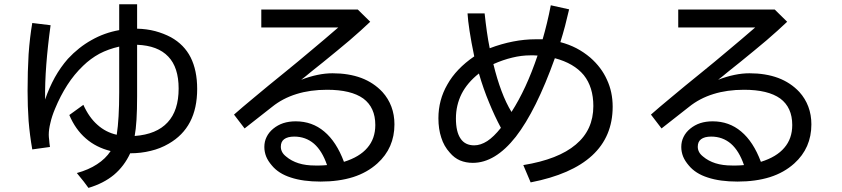

<svg xmlns="http://www.w3.org/2000/svg" viewBox="-20 -830 4040 921"><path d="M551.8 -685.5Q480.5 -672.9 418.9 -637.7Q357.4 -603.5 305.7 -547.9Q270.5 -507.8 243.2 -459Q215.8 -409.2 196.3 -352.5Q195.3 -431.6 202.1 -520.5Q209 -610.4 222.7 -709Q193.4 -712.9 134.8 -719.7Q123 -651.4 117.2 -570.3Q112.3 -488.3 112.3 -393.6Q112.3 -320.3 117.2 -250Q123 -179.7 134.8 -113.3Q163.1 -117.2 219.7 -125Q216.8 -143.6 215.8 -159.2Q213.9 -173.8 213.9 -183.6Q213.9 -209 221.7 -240.2Q228.5 -271.5 244.1 -308.6Q269.5 -370.1 302.7 -421.9Q335.9 -473.6 378.9 -514.6Q414.1 -548.8 457 -572.3Q500 -594.7 551.8 -606.4Q551.8 -533.2 551.8 -387.7Q551.8 -324.2 548.8 -272.5Q545.9 -221.7 540 -183.6Q487.3 -195.3 447.3 -231.4Q407.2 -266.6 379.9 -327.1Q357.4 -310.5 312.5 -278.3Q341.8 -209 391.6 -166Q440.4 -123 510.7 -105.5Q486.3 -68.4 445.3 -42Q405.3 -15.6 348.6 0Q367.2 23.4 381.8 41Q395.5 58.6 404.3 71.3Q476.6 49.8 526.4 8.8Q576.2 -33.2 604.5 -94.7Q656.2 -94.7 703.1 -106.4Q749 -117.2 789.1 -140.6Q857.4 -179.7 891.6 -245.1Q925.8 -310.5 925.8 -403.3Q925.8 -492.2 894.5 -554.7Q863.3 -616.2 799.8 -651.4Q764.6 -669.9 724.6 -680.7Q683.6 -691.4 637.7 -692.4Q637.7 -731.4 637.7 -809.6Q616.2 -809.6 551.8 -809.6Q551.8 -778.3 551.8 -685.5ZM626 -177.7Q631.8 -208 634.8 -255.9Q637.7 -302.7 637.7 -369.1Q637.7 -451.2 637.7 -615.2Q737.3 -611.3 787.1 -558.6Q836.9 -506.8 836.9 -405.3Q836.9 -299.8 784.2 -243.2Q731.4 -185.5 626 -177.7Z M1153.3 -213.9Q1186.5 -240.2 1285.2 -317.4Q1335.9 -358.4 1402.3 -378.9Q1467.8 -399.4 1548.8 -399.4Q1664.1 -399.4 1722.7 -357.4Q1780.3 -314.5 1780.3 -230.5Q1780.3 -165 1742.2 -121.1Q1705.1 -77.1 1629.9 -53.7Q1593.8 -150.4 1535.2 -199.2Q1477.5 -248 1398.4 -248Q1366.2 -248 1338.9 -239.3Q1312.5 -230.5 1291 -212.9Q1269.5 -195.3 1258.8 -172.9Q1248 -151.4 1248 -125Q1248 -101.6 1256.8 -79.1Q1265.6 -57.6 1284.2 -36.1Q1316.4 2.9 1375 21.5Q1433.6 41 1517.6 41Q1605.5 41 1673.8 19.5Q1741.2 -2 1790 -45.9Q1831.1 -83 1851.6 -129.9Q1872.1 -176.8 1872.1 -233.4Q1872.1 -279.3 1857.4 -318.4Q1842.8 -357.4 1814.5 -388.7Q1772.5 -433.6 1712.9 -456.1Q1652.3 -478.5 1575.2 -478.5Q1540 -478.5 1502.9 -470.7Q1464.8 -462.9 1424.8 -447.3Q1445.3 -462.9 1470.7 -484.4Q1497.1 -505.9 1529.3 -531.2Q1600.6 -588.9 1657.2 -636.7Q1713.9 -685.5 1755.9 -725.6Q1736.3 -745.1 1696.3 -784.2Q1581.1 -784.2 1233.4 -784.2Q1233.4 -762.7 1233.4 -698.2Q1325.2 -698.2 1602.5 -698.2Q1536.1 -640.6 1472.7 -587.9Q1409.2 -534.2 1347.7 -484.4Q1261.7 -415 1200.2 -363.3Q1138.7 -312.5 1102.5 -280.3Q1119.1 -257.8 1153.3 -213.9ZM1548.8 -38.1Q1526.4 -36.1 1512.7 -36.1Q1499 -36.1 1491.2 -36.1Q1446.3 -36.1 1412.1 -46.9Q1377.9 -57.6 1352.5 -79.1Q1338.9 -89.8 1333 -101.6Q1327.1 -113.3 1327.1 -126Q1327.1 -150.4 1342.8 -162.1Q1359.4 -174.8 1391.6 -174.8Q1446.3 -174.8 1486.3 -140.6Q1525.4 -106.4 1548.8 -38.1Z M2641.6 -550.8Q2733.4 -526.4 2780.3 -469.7Q2826.2 -412.1 2826.2 -321.3Q2826.2 -207 2742.2 -136.7Q2658.2 -65.4 2490.2 -38.1Q2502 -10.7 2525.4 44.9Q2721.7 6.8 2820.3 -84Q2918.9 -174.8 2918.9 -318.4Q2918.9 -388.7 2891.6 -447.3Q2865.2 -506.8 2811.5 -553.7Q2780.3 -580.1 2745.1 -598.6Q2709 -617.2 2668 -627.9Q2679.7 -665 2690.4 -705.1Q2700.2 -744.1 2710 -785.2Q2680.7 -792 2622.1 -804.7Q2613.3 -758.8 2603.5 -718.8Q2593.8 -678.7 2583 -641.6Q2571.3 -641.6 2548.8 -641.6Q2496.1 -641.6 2441.4 -630.9Q2385.7 -620.1 2329.1 -598.6Q2321.3 -636.7 2315.4 -678.7Q2309.6 -719.7 2304.7 -765.6Q2277.3 -765.6 2222.7 -765.6Q2224.6 -732.4 2232.4 -681.6Q2240.2 -629.9 2254.9 -559.6Q2168 -500 2126 -424.8Q2083 -350.6 2083 -262.7Q2083 -210.9 2096.7 -169.9Q2109.4 -128.9 2137.7 -97.7Q2159.2 -72.3 2186.5 -60.5Q2214.8 -48.8 2248 -48.8Q2355.5 -48.8 2454.1 -173.8Q2551.8 -299.8 2641.6 -550.8ZM2346.7 -522.5Q2392.6 -543 2437.5 -553.7Q2481.4 -564.5 2524.4 -564.5Q2531.2 -564.5 2540 -564.5Q2548.8 -563.5 2558.6 -563.5Q2531.2 -482.4 2500 -415Q2468.8 -347.7 2433.6 -293Q2407.2 -335.9 2385.7 -393.6Q2364.3 -450.2 2346.7 -522.5ZM2382.8 -216.8Q2348.6 -173.8 2317.4 -153.3Q2285.2 -132.8 2254.9 -132.8Q2210.9 -132.8 2189.5 -165Q2167 -197.3 2167 -261.7Q2167 -325.2 2194.3 -379.9Q2221.7 -433.6 2277.3 -477.5Q2298.8 -403.3 2326.2 -337.9Q2352.5 -273.4 2382.8 -216.8Z M3153.3 -213.9Q3186.5 -240.2 3285.2 -317.4Q3335.9 -358.4 3402.3 -378.9Q3467.8 -399.4 3548.8 -399.4Q3664.1 -399.4 3722.7 -357.4Q3780.3 -314.5 3780.3 -230.5Q3780.3 -165 3742.2 -121.1Q3705.1 -77.1 3629.9 -53.7Q3593.8 -150.4 3535.2 -199.2Q3477.5 -248 3398.4 -248Q3366.2 -248 3338.9 -239.3Q3312.5 -230.5 3291 -212.9Q3269.5 -195.3 3258.8 -172.9Q3248 -151.4 3248 -125Q3248 -101.6 3256.8 -79.1Q3265.6 -57.6 3284.2 -36.1Q3316.4 2.9 3375 21.5Q3433.6 41 3517.6 41Q3605.5 41 3673.8 19.5Q3741.2 -2 3790 -45.9Q3831.1 -83 3851.6 -129.9Q3872.1 -176.8 3872.1 -233.4Q3872.1 -279.3 3857.4 -318.4Q3842.8 -357.4 3814.5 -388.7Q3772.5 -433.6 3712.9 -456.1Q3652.3 -478.5 3575.2 -478.5Q3540 -478.5 3502.9 -470.7Q3464.8 -462.9 3424.8 -447.3Q3445.3 -462.9 3470.7 -484.4Q3497.1 -505.9 3529.3 -531.2Q3600.6 -588.9 3657.2 -636.7Q3713.9 -685.5 3755.9 -725.6Q3736.3 -745.1 3696.3 -784.2Q3581.1 -784.2 3233.4 -784.2Q3233.4 -762.7 3233.4 -698.2Q3325.2 -698.2 3602.5 -698.2Q3536.1 -640.6 3472.7 -587.9Q3409.2 -534.2 3347.7 -484.4Q3261.7 -415 3200.2 -363.3Q3138.7 -312.5 3102.5 -280.3Q3119.1 -257.8 3153.3 -213.9ZM3548.8 -38.1Q3526.4 -36.1 3512.7 -36.1Q3499 -36.1 3491.2 -36.1Q3446.3 -36.1 3412.1 -46.9Q3377.9 -57.6 3352.5 -79.1Q3338.9 -89.8 3333 -101.6Q3327.1 -113.3 3327.1 -126Q3327.1 -150.4 3342.8 -162.1Q3359.4 -174.8 3391.6 -174.8Q3446.3 -174.8 3486.3 -140.6Q3525.4 -106.4 3548.8 -38.1Z"/></svg>

Font: Aptus Gothic JP
Style: Medium
Weight: 400
Designer: Fuminori Ogawa / Motoya
Version: Version 1